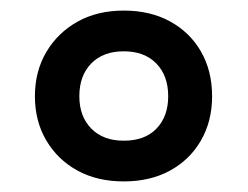

<svg xmlns="http://www.w3.org/2000/svg" viewBox="-20 -744 468 363"><path d="M214 -401Q164 -401 126.5 -421.5Q89 -442 67.5 -478.5Q46 -515 46 -562Q46 -609 67.5 -645.5Q89 -682 126.5 -703Q164 -724 214 -724Q264 -724 301.5 -703.5Q339 -683 360 -646.5Q381 -610 381 -562Q381 -515 360 -478.5Q339 -442 301.5 -421.5Q264 -401 214 -401ZM214 -478Q254 -478 276 -501Q298 -524 298 -562Q298 -601 275.5 -624Q253 -647 214 -647Q175 -647 152.5 -624Q130 -601 130 -562Q130 -524 152.5 -501Q175 -478 214 -478Z"/></svg>

Font: Noto Sans Sundanese SemiBold
Style: Regular
Weight: 600
Version: Version 2.003